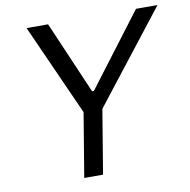

<svg xmlns="http://www.w3.org/2000/svg" viewBox="-81 -807 876 886"><g transform="rotate(-10 357.0 -363.5)"><path d="M100.9 -727.3H201.7L348 -387.8H356.5L613.6 -727.3H714.5L380.7 -299.7L331 0H242.9L292.6 -299.7Z"/></g></svg>

Font: Karasuma Gothic
Style: Italic
Weight: 400
Italic angle: -9.39999°
Designer: Rasmus Andersson / Ryoko Nishizuka
Foundry: Genbu
Version: Version 1.00